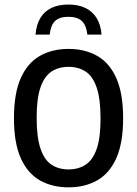

<svg xmlns="http://www.w3.org/2000/svg" viewBox="-20 -818 604 846"><path d="M282 7.5Q210 7.5 155.8 -23.2Q101.5 -54 71.5 -121Q41.5 -188 41.5 -297Q41.5 -406.5 71.5 -473.8Q101.5 -541 155.8 -571.8Q210 -602.5 282 -602.5Q354 -602.5 408.2 -571.8Q462.5 -541 492.5 -473.8Q522.5 -406.5 522.5 -297Q522.5 -188 492.5 -121Q462.5 -54 408.2 -23.2Q354 7.5 282 7.5ZM282 -71.5Q325.5 -71.5 357.2 -92.2Q389 -113 406 -161.8Q423 -210.5 423 -295Q423 -382 406 -432Q389 -482 357.2 -502.8Q325.5 -523.5 282 -523.5Q238.5 -523.5 207 -502.8Q175.5 -482 158.5 -433.2Q141.5 -384.5 141.5 -300Q141.5 -213 158.5 -163Q175.5 -113 207 -92.2Q238.5 -71.5 282 -71.5ZM136.5 -665.5Q140 -709.5 158 -739Q176 -768.5 207 -783.2Q238 -798 281.5 -798Q324.5 -798 356 -783Q387.5 -768 405.8 -738.5Q424 -709 427.5 -665.5H365Q360 -707.5 340.2 -725.8Q320.5 -744 281.5 -744Q242.5 -744 223 -725.8Q203.5 -707.5 199 -665.5Z"/></svg>

Font: Encode Sans SC Condensed Medium
Style: Regular
Weight: 500
Width: 3
Designer: Multiple Designers
Foundry: Impallari Type
Version: Version 3.002